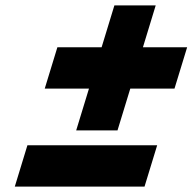

<svg xmlns="http://www.w3.org/2000/svg" viewBox="-20 -691 713 711"><path d="M415.1 -208 462.5 -363H626.2L673 -516H509.3L556.6 -671H403.6L356.3 -516H192.5L145.7 -363H309.5L262.1 -208ZM81.5 -153 34.8 0H515.2L562 -153Z"/></svg>

Font: Hussar
Style: BdSuprConOblThree
Weight: 700
Foundry: Cannot Into Space Fonts
Version: Version 2.00